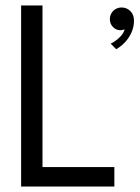

<svg xmlns="http://www.w3.org/2000/svg" viewBox="-20 -680 509 700"><path d="M57 -660H134.9V-70.9H396.9V0H57ZM423.6 -652.7Q442.2 -652.7 455.4 -639.5Q468.5 -626.4 468.5 -604.5Q468.5 -582.1 459.5 -561.8Q450.4 -541.6 435.6 -525.9Q420.8 -510.1 403.5 -500.7L383.6 -520.8Q392.9 -525.2 403.6 -533.1Q414.3 -541 423 -551.2Q431.6 -561.5 434.4 -573.2Q427.7 -569.8 418.5 -569.8Q402.9 -570 391.7 -581.7Q380.6 -593.3 380.6 -609.6Q380.6 -622.1 386.3 -631.8Q391.9 -641.6 401.7 -647.1Q411.4 -652.7 423.6 -652.7Z"/></svg>

Font: League Spartan Extralight
Style: Regular
Weight: 200
Foundry: The League of Moveable Type
Version: Version 2.300; ttfautohint (v1.8.3)